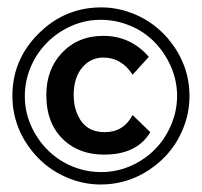

<svg xmlns="http://www.w3.org/2000/svg" viewBox="-20 -637 540 514"><path d="M382.3 -283.2Q346.7 -223.1 258.8 -223.1Q194.3 -223.1 152.8 -260.3Q104 -304.2 104 -382.3Q104 -450.2 144.5 -494.1Q188 -541 256.3 -541Q329.6 -541 378.4 -484.9L335 -437Q305.2 -482.9 256.8 -482.9Q224.1 -482.9 202.1 -458.5Q177.2 -430.7 177.2 -382.3Q177.2 -352.1 188.5 -328.1Q209 -283.2 260.3 -283.2Q311 -283.2 335 -329.1ZM251.5 -617.2Q297.9 -617.2 343.3 -597.7Q394 -575.7 429.7 -533.7Q487.3 -465.3 487.3 -379.4Q487.3 -332 467.8 -287.1Q445.8 -236.3 403.8 -200.7Q335.4 -143.1 249 -143.1Q202.1 -143.1 157.2 -162.6Q106.4 -184.6 70.8 -226.6Q13.2 -294.4 13.2 -380.9Q13.2 -486.3 96.7 -559.6Q162.6 -617.2 251.5 -617.2ZM249 -584Q193.4 -584 143.1 -552.7Q103 -527.3 77.6 -487.3Q46.4 -437 46.4 -379.4Q46.4 -319.3 81.5 -267.1Q108.4 -227.1 149.9 -203.1Q197.3 -176.3 251 -176.3Q314.5 -176.3 368.7 -214.8Q409.2 -244.1 431.6 -288.6Q454.1 -332.5 454.1 -380.4Q454.1 -430.2 429.2 -476.1Q384.3 -557.1 296.4 -578.6Q273.4 -584 249 -584Z"/></svg>

Font: BIZ UDGothic
Style: Bold
Weight: 700
Monospace: yes
Designer: TypeBank Co., Ltd.
Foundry: Morisawa Inc.
Version: Version 1.05